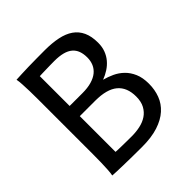

<svg xmlns="http://www.w3.org/2000/svg" viewBox="-192 -862 1011 1011"><g transform="rotate(-45 313.5 -356.5)"><path d="M85.4 -151.9V-558.1Q85.4 -592.3 84.7 -621.8Q84 -651.4 82.5 -674.8Q81.1 -698.2 78.1 -712.9Q94.2 -713.9 118.2 -714.8Q142.1 -715.8 170.7 -716.6Q199.2 -717.3 230.7 -717.5Q262.2 -717.8 293 -717.8Q347.2 -717.8 389.6 -709Q432.1 -700.2 460.9 -680.2Q489.7 -660.2 504.9 -627.4Q520 -594.7 520 -546.9Q520 -516.1 510.7 -491.5Q501.5 -466.8 485.1 -447.5Q468.8 -428.2 447 -414.1Q425.3 -399.9 400.4 -390.6Q428.7 -383.3 456.5 -370.4Q484.4 -357.4 506.6 -335.9Q528.8 -314.5 542.7 -282.5Q556.6 -250.5 556.6 -205.1Q556.6 -160.6 542.2 -122.3Q527.8 -84 496.3 -55.7Q464.8 -27.3 415.3 -11.2Q365.7 4.9 295.4 4.9Q258.3 4.9 223.4 4.4Q188.5 3.9 159.4 3.2Q130.4 2.4 109.1 1.7Q87.9 1 78.1 0Q81.1 -14.6 82.5 -37.6Q84 -60.5 84.7 -89.4Q85.4 -118.2 85.4 -151.9ZM178.2 -75.7Q185.1 -75.2 196.8 -74.7Q208.5 -74.2 224.1 -74Q239.7 -73.7 258.5 -73.5Q277.3 -73.2 297.9 -73.2Q329.1 -73.2 358.6 -79.6Q388.2 -85.9 410.9 -101.1Q433.6 -116.2 447.5 -141.6Q461.4 -167 461.4 -205.1Q461.4 -272.9 420.2 -307.4Q378.9 -341.8 293 -341.8H178.2ZM178.2 -417.5H273.4Q312.5 -417.5 341.1 -425.8Q369.6 -434.1 388.2 -449.2Q406.7 -464.4 415.8 -485.6Q424.8 -506.8 424.8 -532.2Q424.8 -559.6 417.2 -580.1Q409.7 -600.6 393.3 -614.5Q377 -628.4 350.8 -635.3Q324.7 -642.1 288.1 -642.1Q273.9 -642.1 257.8 -641.8Q241.7 -641.6 226.6 -641.1Q211.4 -640.6 198.7 -640.4Q186 -640.1 178.2 -639.6Z"/></g></svg>

Font: Andika New Basic
Style: Regular
Weight: 400
Designer: Victor Gaultney, Annie Olsen, Julie Remington, Don Collingsworth, Eric Hays
Foundry: SIL International
Version: Version 5.500